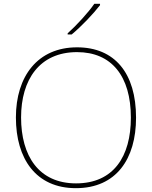

<svg xmlns="http://www.w3.org/2000/svg" viewBox="-20 -972 794 1002"><path d="M502 -945V-952H472C443 -909 378 -838 333 -798V-792H354C407 -836 467 -900 502 -945ZM690 -358C690 -590 579 -725 382 -725C177 -725 63 -574 63 -359C63 -143 168 10 376 10C587 10 690 -143 690 -358ZM90 -359C90 -556 186 -700 382 -700C562 -700 663 -575 663 -358C663 -156 573 -15 377 -15C182 -15 90 -159 90 -359Z"/></svg>

Font: Noto Sans Gurmukhi Thin
Style: Regular
Weight: 100
Designer: Jelle Bosma - Monotype Design Team
Foundry: Monotype Imaging Inc.
Version: Version 2.004